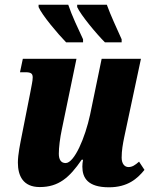

<svg xmlns="http://www.w3.org/2000/svg" viewBox="-20 -786 645 816"><path d="M426 -606H497V-619C477 -664 450 -721 434 -766H308V-756C324 -721 390 -642 426 -606ZM261 -606H333V-619C312 -664 285 -721 270 -766H144V-756C159 -721 226 -642 261 -606ZM443 10C523 10 564 -27 594 -64L571 -99C554 -84 542 -76 526 -76C509 -76 497 -91 497 -116C497 -146 502 -174 508 -203L579 -536H412L363 -299C342 -201 296 -93 259 -93C239 -93 230 -108 230 -133C230 -159 235 -200 243 -237L305 -536H77L65 -479H87C111 -479 119 -474 119 -457C119 -441 114 -423 108 -389L73 -212C66 -176 56 -130 56 -95C56 -39 78 9 149 9C229 9 275 -31 327 -107H333C331 -98 330 -87 330 -78C330 -30 353 10 443 10Z"/></svg>

Font: Noto Serif ExtraCondensed Black
Style: Italic
Weight: 900
Width: 2
Italic angle: -12°
Designer: Monotype Design Team
Foundry: Monotype Imaging Inc.
Version: Version 2.014